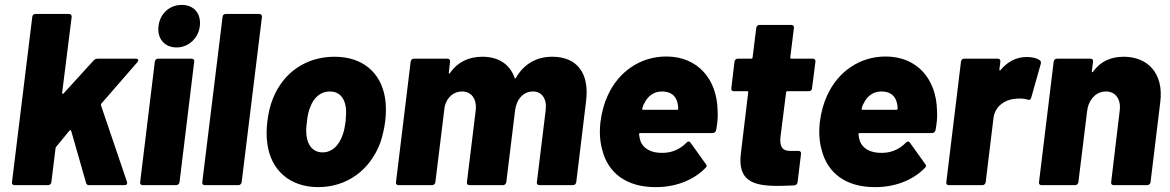

<svg xmlns="http://www.w3.org/2000/svg" viewBox="-20 -757 4785 785"><path d="M39 0H177C183 0 189 -5 190 -12L207 -150C207 -152 208 -154 209 -156L264 -223C266 -226 270 -225 271 -222L332 -9C334 -2 339 0 344 0H489C498 0 502 -5 499 -14L393 -326C392 -328 393 -331 394 -333L541 -502C548 -510 546 -517 536 -517H379C373 -517 368 -515 363 -510L240 -375C237 -372 234 -373 234 -377L273 -688C274 -695 269 -700 262 -700H125C118 -700 112 -695 112 -688L29 -12C28 -5 32 0 39 0Z M702 -563C750 -563 791 -600 797 -650C803 -702 773 -737 723 -737C674 -737 634 -702 628 -650C622 -600 652 -563 702 -563ZM563 0H700C707 0 713 -5 714 -12L774 -505C775 -512 771 -517 764 -517H626C619 -517 614 -512 613 -505L553 -12C552 -5 556 0 563 0Z M817 0H955C961 0 967 -5 968 -12L1051 -688C1052 -695 1047 -700 1040 -700H903C896 -700 890 -695 890 -688L807 -12C806 -5 810 0 817 0Z M1281 8C1400 8 1494 -63 1535 -174C1544 -201 1551 -230 1555 -262C1559 -296 1559 -329 1554 -358C1537 -460 1463 -525 1348 -525C1231 -525 1140 -461 1097 -357C1085 -328 1077 -295 1073 -260C1069 -228 1069 -197 1073 -170C1087 -62 1164 8 1281 8ZM1299 -134C1260 -134 1238 -162 1233 -203C1231 -220 1232 -240 1235 -260C1237 -281 1241 -302 1248 -318C1262 -357 1290 -383 1328 -383C1367 -383 1388 -358 1394 -318C1396 -302 1395 -282 1393 -260C1390 -240 1387 -220 1380 -203C1365 -162 1338 -134 1299 -134Z M2238 -525C2177 -525 2125 -499 2090 -440C2087 -435 2085 -435 2084 -439C2064 -495 2018 -525 1952 -525C1896 -525 1851 -503 1820 -459C1817 -454 1814 -455 1815 -460L1820 -505C1821 -512 1817 -517 1810 -517H1672C1665 -517 1660 -512 1659 -505L1599 -12C1598 -5 1602 0 1609 0H1747C1753 0 1759 -5 1760 -12L1798 -321C1807 -359 1834 -383 1869 -383C1908 -383 1930 -352 1925 -306L1889 -12C1888 -5 1892 0 1899 0H2037C2043 0 2049 -5 2050 -12L2086 -306C2092 -353 2121 -383 2159 -383C2196 -383 2217 -352 2211 -306L2175 -12C2174 -5 2178 0 2185 0H2323C2329 0 2335 -5 2336 -12L2376 -342C2391 -458 2339 -525 2238 -525Z M2914 -304C2912 -432 2834 -526 2704 -526C2598 -526 2509 -464 2465 -367C2450 -335 2440 -298 2435 -258C2430 -214 2433 -176 2443 -142C2467 -49 2542 8 2659 8C2736 9 2812 -17 2864 -70C2870 -75 2871 -81 2866 -86L2803 -174C2799 -180 2793 -180 2787 -174C2763 -149 2730 -132 2689 -132C2640 -131 2610 -151 2599 -179C2596 -188 2594 -197 2593 -207C2592 -211 2595 -213 2598 -213H2894C2900 -213 2906 -217 2908 -225C2913 -252 2916 -279 2914 -304ZM2687 -383C2723 -383 2745 -365 2751 -332C2752 -326 2753 -320 2753 -313C2753 -310 2751 -308 2748 -308H2609C2607 -308 2605 -310 2606 -313C2608 -321 2610 -328 2614 -334C2629 -365 2653 -383 2687 -383Z M3300 -396 3314 -505C3315 -512 3310 -517 3304 -517H3215C3212 -517 3211 -519 3211 -522L3226 -643C3227 -650 3223 -655 3216 -655H3085C3078 -655 3073 -650 3072 -643L3057 -522C3057 -519 3054 -517 3051 -517H2996C2989 -517 2984 -512 2983 -505L2970 -396C2969 -389 2973 -384 2980 -384H3035C3038 -384 3040 -382 3039 -379L3009 -129C2996 -20 3055 3 3159 3C3181 3 3204 2 3228 1C3235 0 3240 -5 3241 -12L3255 -128C3256 -135 3252 -140 3245 -140H3209C3177 -140 3167 -161 3171 -197L3194 -379C3194 -382 3196 -384 3199 -384H3287C3294 -384 3300 -389 3300 -396Z M3811 -304C3809 -432 3731 -526 3601 -526C3495 -526 3406 -464 3362 -367C3347 -335 3337 -298 3332 -258C3327 -214 3330 -176 3340 -142C3364 -49 3439 8 3556 8C3633 9 3709 -17 3761 -70C3767 -75 3768 -81 3763 -86L3700 -174C3696 -180 3690 -180 3684 -174C3660 -149 3627 -132 3586 -132C3537 -131 3507 -151 3496 -179C3493 -188 3491 -197 3490 -207C3489 -211 3492 -213 3495 -213H3791C3797 -213 3803 -217 3805 -225C3810 -252 3813 -279 3811 -304ZM3584 -383C3620 -383 3642 -365 3648 -332C3649 -326 3650 -320 3650 -313C3650 -310 3648 -308 3645 -308H3506C3504 -308 3502 -310 3503 -313C3505 -321 3507 -328 3511 -334C3526 -365 3550 -383 3584 -383Z M4178 -524C4133 -524 4098 -503 4071 -471C4068 -467 4066 -469 4066 -473L4070 -505C4071 -512 4067 -517 4060 -517H3922C3915 -517 3910 -512 3909 -505L3849 -12C3848 -5 3852 0 3859 0H3997C4003 0 4009 -5 4010 -12L4042 -275C4048 -322 4087 -347 4122 -352C4146 -356 4168 -354 4181 -350C4188 -347 4193 -348 4196 -357L4235 -495C4237 -501 4236 -507 4231 -511C4221 -518 4204 -524 4178 -524Z M4574 -525C4520 -525 4479 -505 4449 -464C4447 -460 4444 -461 4444 -466L4449 -505C4450 -512 4446 -517 4439 -517H4301C4294 -517 4289 -512 4288 -505L4228 -12C4227 -5 4231 0 4238 0H4376C4382 0 4388 -5 4389 -12L4425 -305H4426V-312C4435 -355 4464 -383 4502 -383C4541 -383 4564 -351 4558 -305L4523 -12C4522 -5 4526 0 4533 0H4670C4677 0 4683 -5 4684 -12L4724 -341C4738 -457 4673 -525 4574 -525Z"/></svg>

Font: Barlow ExtraBold
Style: Italic
Weight: 800
Italic angle: -7°
Designer: Jeremy Tribby
Foundry: Tribby Type
Version: Version 1.422;hotconv 1.0.109;makeotfexe 2.5.65596